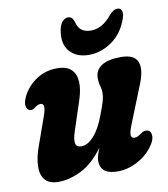

<svg xmlns="http://www.w3.org/2000/svg" viewBox="-77 -717 693 792"><g transform="rotate(-10 270.0 -321.0)"><path d="M497 -136Q514 -135.5 517.5 -117.2Q521 -99 507 -77Q482.5 -38 440 -14.2Q397.5 9.5 352.5 9.5Q280.5 9.5 280.5 -47.5Q280.5 -59 284.8 -72.2Q289 -85.5 295.5 -100.5Q250.5 -39.5 200.8 -15Q151 9.5 105.5 9.5Q65.5 9.5 48.2 -12Q31 -33.5 32.5 -70.2Q34 -107 50.5 -151.5L91.5 -267Q111 -320 87 -320Q75.5 -320 60 -308Q50.5 -301 43.5 -302Q30.5 -302.5 25.5 -318.8Q20.5 -335 35 -364Q55.5 -403.5 93.5 -428.2Q131.5 -453 179 -453Q220 -453 239.2 -433.8Q258.5 -414.5 259.8 -382.2Q261 -350 248 -310L206 -182Q196 -152 199.2 -135.2Q202.5 -118.5 223 -118.5Q250 -118.5 276.5 -148.2Q303 -178 322.5 -232Q337 -269.5 342 -287.5Q347 -305.5 347 -320.5Q347 -336.5 342.5 -350.8Q338 -365 338 -383.5Q338 -416.5 365.2 -434.8Q392.5 -453 446.5 -453Q503.5 -453 516.5 -419.2Q529.5 -385.5 502.5 -322L444 -176Q430 -142 431 -128.8Q432 -115.5 445.5 -115.5Q452 -115.5 459 -118.5Q466 -121.5 478 -130.5Q488 -137 497 -136ZM345 -582Q392.5 -582 431 -629.5Q450 -652 467.5 -652Q481 -652 485.2 -640Q489.5 -628 482.5 -608Q462 -548.5 416.5 -516.5Q371 -484.5 319.5 -484.5Q268 -484.5 239.5 -516.8Q211 -549 222.5 -609Q226.5 -628.5 237 -640.2Q247.5 -652 261 -652Q278 -652 285.5 -629.5Q295.5 -582 345 -582Z"/></g></svg>

Font: Fraunces 144pt SuperSoft
Style: Bold Italic
Weight: 700
Italic angle: -16°
Version: Version 1.000;[0bf87f6ff]